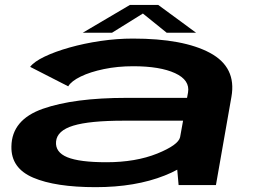

<svg xmlns="http://www.w3.org/2000/svg" viewBox="-20 -746 1044 774"><path d="M700 0 694.5 -62Q672 -49.5 644 -38.5Q526 8.5 365.5 8.5Q203.5 8.5 113.8 -29.8Q24 -68 26 -155.5Q27.5 -263.5 152.8 -307.5Q278 -351.5 490.5 -351.5H734L738 -373Q746.5 -423 685.8 -451Q625 -479 517 -479Q454 -479 398.8 -467.5Q343.5 -456 305.5 -437.5Q267.5 -419 255 -398L101.5 -476.5Q117.5 -497.5 159.8 -517.8Q202 -538 260.5 -554.5Q319 -571 385.2 -580.8Q451.5 -590.5 516 -590.5Q719 -590.5 826.5 -532.8Q934 -475 913 -356L850.5 0ZM706 -193 718 -259.5H479.5Q341 -259.5 275.5 -239.5Q210 -219.5 206 -175.5Q202 -132.5 251.2 -112.2Q300.5 -92 409 -92Q527 -92 614 -127Q699 -161.5 706 -193ZM313.5 -614 503.5 -726H618L770.5 -614H652L556 -691.5L431.5 -614Z"/></svg>

Font: Anybody UltraExpanded SemiBold
Style: Italic
Weight: 600
Width: 9
Italic angle: -10°
Designer: Tyler Finck
Foundry: Etcetera Type Company
Version: Version 1.010; ttfautohint (v1.8.3) -l 8 -r 50 -G 200 -x 14 